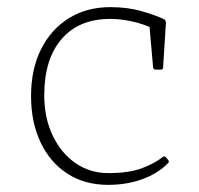

<svg xmlns="http://www.w3.org/2000/svg" viewBox="-20 -512 559 538"><path d="M283 6Q218 6 169.5 -25Q121 -56 94 -112.5Q67 -169 67 -243Q67 -318 95 -374Q123 -430 173 -461Q223 -492 289 -492Q338 -492 377.5 -480.5Q417 -469 440 -458Q445 -454 445 -449L437 -323Q437 -317 431 -317H416Q410 -317 409 -323L398 -448L428 -420Q406 -437 366 -448Q326 -459 289 -459Q201 -459 152.5 -402.5Q104 -346 104 -245Q104 -182 127.5 -132.5Q151 -83 191.5 -55Q232 -27 283 -27Q340 -27 376 -40Q412 -53 436 -72Q441 -76 445 -71L451 -64Q455 -59 451 -55Q423 -26 379 -10Q335 6 283 6Z"/></svg>

Font: Hahmlet Thin
Style: Regular
Weight: 250
Version: Version 1.002